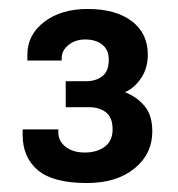

<svg xmlns="http://www.w3.org/2000/svg" viewBox="-20 -821 397 428"><path d="M173.5 -413Q98.5 -413 64.5 -441.5Q30.5 -470 30.5 -520.5V-532.5H110V-526Q110 -506.5 126.2 -493.8Q142.5 -481 169 -481Q196 -481 213.5 -494Q231 -507 231 -532.5Q231 -559.5 216 -570.8Q201 -582 179.5 -582H126.5V-640H172.5Q193.5 -640 208 -651Q222.5 -662 222.5 -688Q222.5 -710 208 -721.5Q193.5 -733 170 -733Q148 -733 132.8 -720.8Q117.5 -708.5 117.5 -691.5V-686H41V-699Q41 -743.5 78.5 -772.2Q116 -801 175.5 -801Q238 -801 273.8 -773.8Q309.5 -746.5 309.5 -699.5Q309.5 -669 294.5 -646.8Q279.5 -624.5 258.5 -615.5Q284.5 -605.5 302 -585Q319.5 -564.5 319.5 -528Q319.5 -478 279.8 -445.5Q240 -413 173.5 -413Z"/></svg>

Font: Chivo Medium
Style: Regular
Weight: 500
Designer: Hector Gatti
Foundry: Omnibus-Type
Version: Version 2.002